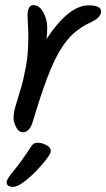

<svg xmlns="http://www.w3.org/2000/svg" viewBox="-20 -511 416 752"><path d="M71 7Q53 7 43 -13Q33 -33 33 -48Q33 -71 42 -99.5Q51 -128 62 -165.5Q73 -203 82 -253Q91 -303 91 -369Q91 -388 89.5 -411.5Q88 -435 88 -454Q88 -469 93.5 -480Q99 -491 110 -491Q134 -491 149.5 -463Q165 -435 165 -403Q165 -378 162 -358Q249 -490 327 -490Q376 -490 376 -466Q376 -454 365.5 -443Q355 -432 330 -421Q296 -405 268 -380Q240 -355 214.5 -312.5Q189 -270 163.5 -202Q138 -134 108 -33Q102 -13 92 -3Q82 7 71 7ZM31 221Q6 221 6 202Q6 191 34 157.5Q62 124 104 60Q107 55 113 51.5Q119 48 129 48Q143 48 161 57Q179 66 179 81Q179 90 162 112.5Q145 135 120.5 160Q96 185 71.5 203Q47 221 31 221Z"/></svg>

Font: Solitreo
Style: Regular
Weight: 400
Designer: Nathan Gross, Bryan Kirschen, Binghamton University
Foundry: Eli Heuer
Version: Version 1.100; ttfautohint (v1.8.4.7-5d5b)